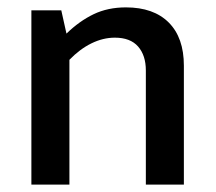

<svg xmlns="http://www.w3.org/2000/svg" viewBox="-20 -500 584 520"><path d="M168 0H65V-472H146L160 -409Q195 -443 233.5 -461.5Q272 -480 321 -480Q396 -480 437 -439Q478 -398 478 -322V0H375V-309Q375 -350 354 -374Q333 -398 291 -398Q259 -398 227.5 -382.5Q196 -367 168 -338Z"/></svg>

Font: Ek Mukta Medium
Style: Regular
Weight: 500
Designer: Girish Dalvi and Yashodeep Gholap
Foundry: Ek Type
Version: Version 2.538;PS 1.002;hotconv 16.6.51;makeotf.lib2.5.65220;